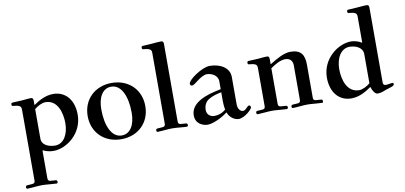

<svg xmlns="http://www.w3.org/2000/svg" viewBox="-89 -1054 3471 1647"><g transform="rotate(-10 1646.5 -230.5)"><path d="M21 278C21 288 26 292 32 292C45 292 72 290 92 288C115 286 140 284 159 284C178 284 203 286 226 288C246 290 273 292 286 292C292 292 296 288 296 278C296 269 292 263 282 263L240 260C227 259 215 255 215 236V-5L219 -9C244 3 273 12 309 12C422 12 566 -94 566 -259C566 -387 496 -470 388 -470C317 -470 255 -431 218 -405L215 -407V-440C215 -454 214 -468 193 -468C177 -468 150 -465 118 -462C93 -460 52 -458 38 -458C25 -458 21 -454 21 -442C21 -429 27 -429 38 -428C52 -427 73 -424 85 -418C97 -412 103 -404 103 -383V236C103 255 90 259 77 260L35 263C25 263 21 269 21 278ZM215 -112V-369C242 -392 282 -412 311 -412C416 -412 449 -298 449 -205C449 -110 406 -31 330 -31C281 -31 215 -51 215 -112Z M648 -231C648 -86 753 14 899 14C1045 14 1150 -86 1150 -231C1150 -376 1045 -476 899 -476C753 -476 648 -376 648 -231ZM773 -268C773 -371 814 -445 890 -445C976 -445 1025 -341 1025 -194C1025 -91 984 -17 908 -17C822 -17 773 -121 773 -268Z M1206 -8C1206 2 1211 6 1217 6C1230 6 1257 4 1277 2C1300 0 1325 -2 1344 -2C1363 -2 1388 0 1411 2C1431 4 1458 6 1471 6C1477 6 1481 2 1481 -8C1481 -17 1477 -23 1467 -23L1425 -26C1412 -27 1400 -31 1400 -50V-725C1400 -739 1399 -753 1378 -753C1362 -753 1335 -751 1303 -748C1278 -746 1237 -743 1223 -743C1210 -743 1206 -739 1206 -727C1206 -714 1212 -714 1223 -713C1237 -712 1258 -709 1270 -703C1282 -697 1288 -689 1288 -668V-50C1288 -31 1275 -27 1262 -26L1220 -23C1210 -23 1206 -17 1206 -8Z M1545 -79C1545 -6 1607 20 1651 20C1697 20 1780 -19 1824 -55H1827C1841 -13 1882 18 1921 18C1973 18 2041 -47 2041 -63C2041 -74 2033 -81 2027 -81C2020 -81 2011 -73 2003 -64C1992 -52 1981 -44 1969 -44C1945 -44 1924 -70 1924 -107V-348C1924 -429 1843 -474 1752 -474C1686 -474 1559 -386 1559 -353C1559 -342 1565 -334 1576 -334C1590 -334 1615 -355 1628 -365C1658 -389 1694 -408 1715 -408C1754 -408 1812 -385 1812 -328V-261C1742 -246 1686 -234 1629 -202C1592 -181 1545 -143 1545 -79ZM1654 -108C1654 -137 1665 -174 1699 -195C1733 -216 1772 -226 1812 -234V-155C1812 -123 1815 -101 1819 -82C1788 -55 1754 -44 1720 -44C1687 -44 1654 -64 1654 -108Z M2077 -8C2077 2 2082 6 2088 6C2101 6 2128 4 2148 2C2171 0 2195 -2 2214 -2C2233 -2 2258 0 2281 2C2301 4 2328 6 2341 6C2347 6 2352 2 2352 -8C2352 -17 2348 -23 2338 -23L2296 -26C2283 -27 2271 -31 2271 -50V-362C2308 -387 2355 -418 2401 -418C2453 -418 2465 -380 2465 -353V-50C2465 -31 2453 -27 2440 -26L2398 -23C2388 -23 2384 -17 2384 -8C2384 2 2388 6 2394 6C2407 6 2434 4 2454 2C2477 0 2502 -2 2521 -2C2540 -2 2565 0 2588 2C2608 4 2635 6 2648 6C2654 6 2658 2 2658 -8C2658 -17 2655 -23 2645 -23L2603 -26C2590 -27 2577 -31 2577 -50V-340C2577 -422 2550 -473 2455 -473C2398 -473 2331 -433 2274 -398L2271 -401V-440C2271 -454 2270 -468 2249 -468C2233 -468 2205 -465 2173 -462C2148 -460 2107 -458 2093 -458C2080 -458 2077 -454 2077 -442C2077 -429 2083 -429 2094 -428C2108 -427 2129 -424 2141 -418C2153 -412 2158 -404 2158 -383V-50C2158 -31 2146 -27 2133 -26L2091 -23C2081 -23 2077 -17 2077 -8Z M2726 -199C2726 -71 2796 12 2904 12C2977 12 3040 -29 3078 -56L3081 -53C3088 -26 3109 10 3132 10C3147 10 3165 7 3177 2C3198 -6 3222 -15 3250 -23C3272 -29 3282 -38 3282 -46C3282 -52 3278 -58 3272 -58C3265 -58 3255 -56 3242 -54C3232 -52 3219 -51 3213 -51C3198 -51 3190 -59 3190 -76V-725C3190 -739 3189 -753 3168 -753C3152 -753 3125 -751 3093 -748C3068 -746 3026 -743 3012 -743C2999 -743 2996 -739 2996 -727C2996 -714 3002 -714 3013 -713C3027 -712 3048 -709 3060 -703C3072 -697 3077 -689 3077 -668V-446L3075 -443C3054 -457 3016 -470 2983 -470C2870 -470 2726 -364 2726 -199ZM2843 -253C2843 -348 2887 -427 2963 -427C3012 -427 3077 -404 3077 -343V-89C3050 -66 3010 -46 2981 -46C2876 -46 2843 -160 2843 -253Z"/></g></svg>

Font: Monomakh Unicode
Style: Regular
Weight: 400
Version: Version 1.2